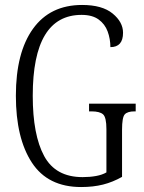

<svg xmlns="http://www.w3.org/2000/svg" viewBox="-20 -744 581 774"><path d="M307 10Q173 10 108.5 -88.5Q44 -187 44 -358Q44 -532 113 -628Q182 -724 311 -724Q392 -724 434 -689.5Q476 -655 476 -612Q476 -554 425 -554Q425 -587 414 -617Q403 -647 377.5 -665.5Q352 -684 309 -684Q112 -684 112 -358Q112 -200 158 -115Q204 -30 313 -30Q342 -30 367 -34.5Q392 -39 409 -49V-223Q409 -271 395.5 -283Q382 -295 349 -295H339V-326H527V-295H522Q494 -295 483 -283Q472 -271 472 -221V-31Q435 -10 395.5 0Q356 10 307 10Z"/></svg>

Font: Noto Serif ExtraCondensed Light
Style: Regular
Weight: 300
Width: 2
Designer: Monotype Design Team
Foundry: Monotype Imaging Inc.
Version: Version 2.014; ttfautohint (v1.8.4.7-5d5b)